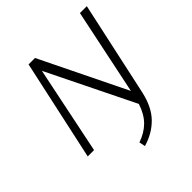

<svg xmlns="http://www.w3.org/2000/svg" viewBox="-226 -818 1182 1182"><g transform="rotate(-45 365.0 -227.0)"><path d="M716 -658 582 -41Q559 63 502.5 121Q446 179 360 204L352 164Q414 143 454.5 102.5Q495 62 517 -6L239 -572L121 0H66L209 -658H265L539 -97L656 -658Z"/></g></svg>

Font: Ysabeau Semilight
Style: Italic
Weight: 300
Italic angle: -12°
Designer: Christian Thalmann (Catharsis Fonts)
Version: Version 0.003